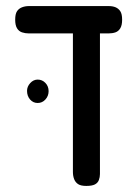

<svg xmlns="http://www.w3.org/2000/svg" viewBox="-20 -602 460 632"><path d="M75 -492Q63 -492 52.5 -495.5Q42 -499 36 -509Q30 -519 30 -537Q30 -556 36 -565Q42 -574 52.5 -578Q63 -582 75 -582H338Q351 -582 360.5 -578Q370 -574 376 -565Q382 -556 382 -537Q382 -519 376 -509Q370 -499 360 -495.5Q350 -492 337 -492ZM264 10Q246 10 237 4Q228 -2 224 -12.5Q220 -23 220 -36V-501H309V-29Q309 -19 305.5 -9.5Q302 0 292.5 5Q283 10 264 10ZM104 -263Q89 -263 79 -274.5Q69 -286 69 -303Q69 -317 79.5 -328.5Q90 -340 104 -340Q119 -340 129.5 -329Q140 -318 140 -302Q140 -286 129.5 -274.5Q119 -263 104 -263Z"/></svg>

Font: Fredoka Condensed
Style: Regular
Weight: 400
Width: 3
Designer: Ben Nathan
Foundry: Milena B. Brandão, Ben Nathan
Version: Version 2.001